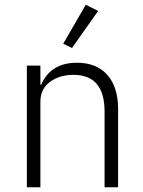

<svg xmlns="http://www.w3.org/2000/svg" viewBox="-20 -788 603 808"><path d="M393 -742 283 -586 246 -604 341 -768ZM150 0H93V-512H150V-431H153Q193 -524 304 -524Q386 -524 431.5 -473Q477 -422 477 -329V0H420V-319Q420 -473 289 -473Q231 -473 190.5 -443.5Q150 -414 150 -360Z"/></svg>

Font: IBM Plex Sans Light
Style: Regular
Weight: 300
Designer: Mike Abbink, Paul van der Laan, Pieter van Rosmalen
Foundry: Bold Monday
Version: Version 3.0